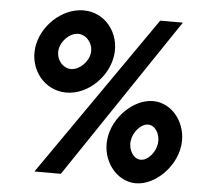

<svg xmlns="http://www.w3.org/2000/svg" viewBox="-53 -783 888 861"><g transform="rotate(5 391.0 -353.0)"><path d="M192 -542C197 -583 236 -622 274 -622C312 -622 343 -583 338 -542C333 -501 293 -462 255 -462C217 -462 187 -501 192 -542ZM87 -542C75 -444 145 -355 243 -355C341 -355 431 -444 443 -542C455 -641 387 -729 289 -729C191 -729 99 -641 87 -542ZM550 -164C555 -205 590 -244 622 -244C654 -244 678 -205 673 -164C668 -123 634 -84 602 -84C570 -84 545 -123 550 -164ZM445 -164C433 -66 502 23 589 23C676 23 766 -66 778 -164C790 -263 722 -351 635 -351C548 -351 457 -263 445 -164ZM251 10 737 -713H635L132 10Z"/></g></svg>

Font: Bluebird
Style: SfBdNrwObl
Weight: 700
Designer: Jasper
Foundry: Cannot Into Space Fonts
Version: Version 0.98